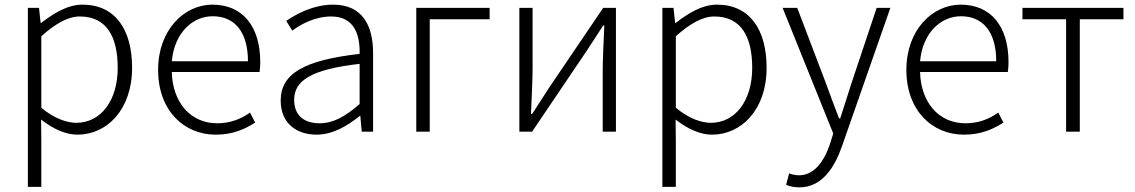

<svg xmlns="http://www.w3.org/2000/svg" viewBox="-20 -567 4888 827"><path d="M100 238H158V46L157 -52C211 -10 264 13 314 13C439 13 549 -93 549 -275C549 -439 477 -547 335 -547C270 -547 209 -508 157 -468H155L148 -533H100ZM309 -38C270 -38 215 -55 158 -103V-411C220 -466 273 -496 324 -496C443 -496 487 -403 487 -275C487 -132 413 -38 309 -38Z M909 13C986 13 1036 -12 1079 -39L1057 -82C1017 -54 972 -36 915 -36C800 -36 723 -127 720 -257H1098C1100 -270 1101 -284 1101 -299C1101 -455 1024 -547 895 -547C774 -547 661 -439 661 -266C661 -91 772 13 909 13ZM720 -303C731 -425 809 -497 896 -497C989 -497 1048 -432 1048 -303Z M1344 13C1412 13 1476 -24 1530 -68H1532L1538 0H1587V-338C1587 -456 1542 -547 1415 -547C1328 -547 1254 -505 1213 -477L1239 -435C1276 -463 1337 -496 1407 -496C1508 -496 1531 -414 1529 -335C1294 -308 1189 -252 1189 -134C1189 -35 1258 13 1344 13ZM1356 -36C1297 -36 1247 -64 1247 -137C1247 -219 1319 -268 1529 -292V-119C1466 -64 1415 -36 1356 -36Z M1773 0H1831V-484H2089V-533H1773Z M2217 0H2272L2503 -342C2524 -374 2557 -424 2578 -457H2583C2580 -386 2576 -315 2576 -256V0H2633V-533H2578L2347 -192C2326 -159 2293 -109 2272 -76H2267C2270 -147 2274 -219 2274 -276V-533H2217Z M2833 238H2891V46L2890 -52C2944 -10 2997 13 3047 13C3172 13 3282 -93 3282 -275C3282 -439 3210 -547 3068 -547C3003 -547 2942 -508 2890 -468H2888L2881 -533H2833ZM3042 -38C3003 -38 2948 -55 2891 -103V-411C2953 -466 3006 -496 3057 -496C3176 -496 3220 -403 3220 -275C3220 -132 3146 -38 3042 -38Z M3423 240C3521 240 3575 154 3607 62L3815 -533H3756L3647 -207C3632 -161 3615 -105 3599 -57H3594C3575 -105 3555 -161 3538 -207L3414 -533H3351L3569 8L3555 53C3529 130 3486 188 3422 188C3407 188 3390 184 3379 180L3366 229C3381 236 3402 240 3423 240Z M4132 13C4209 13 4259 -12 4302 -39L4280 -82C4240 -54 4195 -36 4138 -36C4023 -36 3946 -127 3943 -257H4321C4323 -270 4324 -284 4324 -299C4324 -455 4247 -547 4118 -547C3997 -547 3884 -439 3884 -266C3884 -91 3995 13 4132 13ZM3943 -303C3954 -425 4032 -497 4119 -497C4212 -497 4271 -432 4271 -303Z M4572 0H4631V-484H4819V-533H4384V-484H4572Z"/></svg>

Font: Noto Sans CJK Light
Style: Regular
Weight: 300
Designer: Ryoko NISHIZUKA (kana & ideographs); Paul D. Hunt (Latin, Greek & Cyrillic); Wenlong ZHANG (bopomofo); Sandoll Communica
Foundry: Adobe Systems Incorporated
Version: Version 1.000;PS 1;hotconv 1.0.78;makeotf.lib2.5.61930